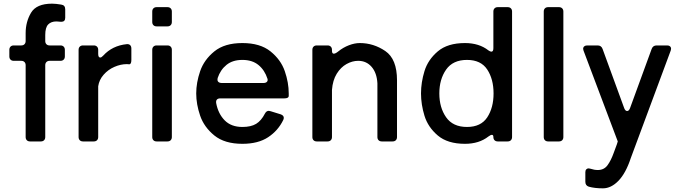

<svg xmlns="http://www.w3.org/2000/svg" viewBox="-20 -772 3704 1048"><path d="M227 -581V-548Q227 -537 233.5 -530.5Q240 -524 251 -524H310Q321 -524 327.5 -517.5Q334 -511 334 -500V-464Q334 -453 327.5 -446.5Q321 -440 310 -440H251Q240 -440 233.5 -433.5Q227 -427 227 -416V-24Q227 -13 220.5 -6.5Q214 0 203 0H144Q133 0 126.5 -6.5Q120 -13 120 -24V-416Q120 -427 113.5 -433.5Q107 -440 96 -440H55Q44 -440 37.5 -446.5Q31 -453 31 -464V-500Q31 -511 37.5 -517.5Q44 -524 55 -524H96Q107 -524 113.5 -530.5Q120 -537 120 -548V-591Q120 -653 149.5 -702.5Q179 -752 264 -752Q284 -752 314 -747Q336 -744 336 -721V-675Q336 -653 314 -653Q307 -653 301 -654Q295 -655 288 -655Q259 -655 243 -638.5Q227 -622 227 -581Z M516 -500V-478Q516 -458 527 -458Q534 -458 543 -468Q593 -523 672 -531Q684 -532 690.5 -525.5Q697 -519 697 -507V-445Q697 -421 685 -421Q681 -422 673 -422Q639 -422 604.5 -407Q570 -392 545.5 -364Q521 -336 516 -301V-24Q516 -13 509.5 -6.5Q503 0 492 0H433Q422 0 415.5 -6.5Q409 -13 409 -24V-500Q409 -511 415.5 -517.5Q422 -524 433 -524H492Q503 -524 509.5 -517.5Q516 -511 516 -500Z M894 -628H835Q824 -628 817.5 -634.5Q811 -641 811 -652V-709Q811 -720 817.5 -726.5Q824 -733 835 -733H894Q905 -733 911.5 -726.5Q918 -720 918 -709V-652Q918 -641 911.5 -634.5Q905 -628 894 -628ZM894 0H835Q824 0 817.5 -6.5Q811 -13 811 -24V-500Q811 -511 817.5 -517.5Q824 -524 835 -524H894Q905 -524 911.5 -517.5Q918 -511 918 -500V-24Q918 -13 911.5 -6.5Q905 0 894 0Z M1532 -235H1182Q1170 -235 1164 -228.5Q1158 -222 1160 -209Q1171 -151 1206.5 -115Q1242 -79 1303 -79Q1350 -79 1378 -96Q1406 -113 1426 -152Q1434 -167 1447 -167Q1449 -167 1457 -165L1512 -148Q1529 -142 1529 -129Q1529 -123 1526 -117Q1498 -59 1443.5 -23Q1389 13 1303 13Q1206 13 1150 -32.5Q1094 -78 1072.5 -140.5Q1051 -203 1051 -262Q1051 -321 1072.5 -383.5Q1094 -446 1150 -491.5Q1206 -537 1303 -537Q1400 -537 1456.5 -491.5Q1513 -446 1534.5 -383.5Q1556 -321 1556 -262V-249Q1556 -235 1532 -235ZM1168 -346Q1167 -343 1167 -337Q1167 -329 1173 -324Q1179 -319 1189 -319H1418Q1431 -319 1437 -325.5Q1443 -332 1440 -342Q1425 -389 1391 -417Q1357 -445 1303 -445Q1250 -445 1216.5 -418Q1183 -391 1168 -346Z M2147 -334V-24Q2147 -13 2140.5 -6.5Q2134 0 2123 0H2064Q2053 0 2046.5 -6.5Q2040 -13 2040 -24V-317Q2037 -374 2008.5 -407Q1980 -440 1935 -440Q1903 -440 1871.5 -422.5Q1840 -405 1818 -369.5Q1796 -334 1792 -281V-24Q1792 -13 1785.5 -6.5Q1779 0 1768 0H1709Q1698 0 1691.5 -6.5Q1685 -13 1685 -24V-500Q1685 -511 1691.5 -517.5Q1698 -524 1709 -524H1768Q1779 -524 1785.5 -517.5Q1792 -511 1792 -500V-495Q1792 -479 1802 -479Q1811 -479 1826 -491Q1853 -513 1884.5 -525Q1916 -537 1944 -537Q2019 -537 2083 -493.5Q2147 -450 2147 -334Z M2662 -490Q2673 -490 2673 -509V-709Q2673 -720 2679.5 -726.5Q2686 -733 2697 -733H2751Q2762 -733 2768.5 -726.5Q2775 -720 2775 -709V-24Q2775 -13 2768.5 -6.5Q2762 0 2751 0H2697Q2686 0 2679.5 -6.5Q2673 -13 2673 -24Q2673 -36 2665 -36Q2658 -36 2646 -27Q2595 13 2518 13Q2423 13 2369.5 -32.5Q2316 -78 2297 -140Q2278 -202 2278 -262Q2278 -322 2297 -384Q2316 -446 2369.5 -491.5Q2423 -537 2518 -537Q2595 -537 2646 -497Q2656 -490 2662 -490ZM2674 -262Q2674 -340 2639.5 -392.5Q2605 -445 2529 -445Q2452 -445 2415 -392Q2378 -339 2378 -262Q2378 -185 2415 -132Q2452 -79 2529 -79Q2605 -79 2639.5 -131.5Q2674 -184 2674 -262Z M3031 0H2972Q2961 0 2954.5 -6.5Q2948 -13 2948 -24V-709Q2948 -720 2954.5 -726.5Q2961 -733 2972 -733H3031Q3042 -733 3048.5 -726.5Q3055 -720 3055 -709V-24Q3055 -13 3048.5 -6.5Q3042 0 3031 0Z M3403 -166Q3413 -166 3419 -182L3537 -505Q3544 -524 3564 -524H3622Q3632 -524 3637.5 -519Q3643 -514 3643 -506Q3643 -504 3641 -496L3423 91Q3396 173 3356 214.5Q3316 256 3271 256Q3226 256 3194 247Q3175 241 3175 220V168Q3175 158 3180 152.5Q3185 147 3193 147Q3195 147 3203 149Q3224 156 3243 156Q3277 156 3296 130Q3315 104 3330 62L3347 16Q3352 0 3352 0L3165 -496L3163 -505Q3163 -514 3169 -519Q3175 -524 3185 -524H3242Q3262 -524 3269 -505L3387 -182Q3393 -166 3403 -166Z"/></svg>

Font: Shippori Gothic B2 Bold
Style: Regular
Weight: 700
Designer: FONTDASU
Foundry: FONTDASU / Google Inc. / but / Adobe
Version: Version 1.130